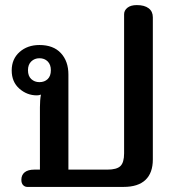

<svg xmlns="http://www.w3.org/2000/svg" viewBox="-20 -735 696 755"><path d="M87 0Q78 0 71 -7Q64 -14 64 -28Q64 -47 77 -57.5Q90 -68 115 -68H137V-313Q137 -342 141 -363Q133 -360 125 -360Q86 -360 56 -386.5Q26 -413 26 -458Q26 -503 57 -530.5Q88 -558 135 -558Q190 -558 219.5 -526Q249 -494 249 -442V-68H402Q439 -68 453.5 -82Q468 -96 468 -132V-679Q468 -694 481 -704.5Q494 -715 518 -715Q548 -715 564.5 -702.5Q581 -690 581 -667V-108Q581 -55 552 -27.5Q523 0 466 0ZM180 -459Q180 -481 167.5 -493.5Q155 -506 135 -506Q116 -506 103 -493.5Q90 -481 90 -459Q90 -436 103 -424Q116 -412 135 -412Q155 -412 167.5 -424Q180 -436 180 -459Z"/></svg>

Font: Maitree Semibold
Style: Regular
Weight: 600
Designer: CadsonDemak Team
Foundry: CadsonDemak
Version: Version 1.010